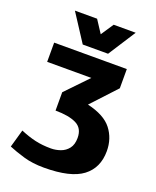

<svg xmlns="http://www.w3.org/2000/svg" viewBox="-155 -791 842 1033"><g transform="rotate(20 266.0 -274.5)"><path d="M224 151Q158 151 107 136Q56 121 18 105L47 3Q92 22 133 31.5Q174 41 224 41Q251 41 278 31.5Q305 22 322.5 -0.5Q340 -23 340 -61Q340 -117 297 -138Q254 -159 178 -159V-264L299 -390H46V-500H462V-390L331 -249Q430 -226 471 -173Q512 -120 512 -48Q512 48 444 99.5Q376 151 224 151ZM440 -700 339 -543H194L92 -700H219L266 -628L314 -700Z"/></g></svg>

Font: Epunda Sans ExtraBold
Style: Regular
Weight: 800
Designer: Simon Atzbach
Foundry: typofactur
Version: Version 2.204; ttfautohint (v1.8.4.7-5d5b)